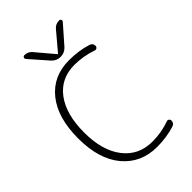

<svg xmlns="http://www.w3.org/2000/svg" viewBox="-280 -1053 1164 1164"><g transform="rotate(-45 301.5 -471.5)"><path d="M345 10Q209 10 126 -88.5Q43 -187 43 -365Q43 -542 122.5 -641Q202 -740 339 -740Q422 -740 492 -718Q515 -711 515 -687Q515 -679 507.5 -673.5Q500 -668 493 -671Q418 -697 342 -697Q226 -697 160 -609Q94 -521 94 -365Q94 -210 162.5 -121.5Q231 -33 348 -33Q427 -33 498 -59Q505 -62 512.5 -56.5Q520 -51 520 -43Q520 -19 497 -12Q427 10 345 10ZM418 -931Q437 -953 467 -953Q476 -953 479.5 -945.5Q483 -938 477 -931L376 -816Q353 -790 318 -790Q283 -790 260 -816L159 -931Q154 -937 157.5 -945Q161 -953 169 -953Q199 -953 218 -931L316 -815Q317 -814 318 -814L320 -815Z"/></g></svg>

Font: Rounded Mplus 1c Light
Style: Regular
Weight: 300
Version: Version 1.059.20150529